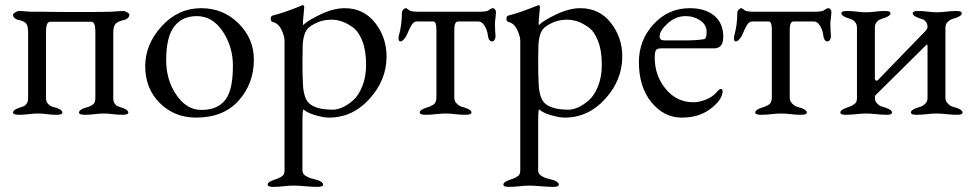

<svg xmlns="http://www.w3.org/2000/svg" viewBox="-20 -446 3808 751"><path d="M337 -361H177Q160 -361 160 -323V-62Q160 -49 167 -41Q174 -33 180 -30.5Q186 -28 201 -24Q224 -16 224 -6Q224 3 201 3Q181 3 163 0.5Q145 -2 128 -2Q111 -2 92.5 0.5Q74 3 54 3Q31 3 31 -6Q31 -16 54 -24Q67 -28 73 -30.5Q79 -33 84.5 -41Q90 -49 90 -62V-317Q90 -345 82 -354.5Q74 -364 48 -369Q43 -370 37 -375.5Q31 -381 31 -388Q31 -393 40 -398Q49 -403 53 -403Q66 -403 81 -401.5Q96 -400 107 -400H119Q131 -400 150.5 -400Q170 -400 193.5 -399.5Q217 -399 246 -399Q275 -399 300 -399Q384 -399 406 -400Q417 -400 434 -401.5Q451 -403 464 -403Q468 -403 477 -398Q486 -393 486 -388Q486 -381 480 -375.5Q474 -370 469 -369Q442 -363 432.5 -353.5Q423 -344 423 -316V-62Q423 -49 428.5 -41Q434 -33 440 -30.5Q446 -28 459 -24Q482 -16 482 -6Q482 3 459 3Q439 3 421 0.5Q403 -2 386 -2Q369 -2 350.5 0.5Q332 3 312 3Q289 3 289 -6Q289 -16 312 -24Q323 -27 327.5 -28.5Q332 -30 339.5 -34.5Q347 -39 350 -45.5Q353 -52 353 -62V-323Q353 -361 337 -361Z M767 -414Q853 -414 913 -354.5Q973 -295 973 -213Q973 -119 913.5 -52.5Q854 14 747 14Q662 14 605 -43Q548 -100 548 -187Q548 -273 612.5 -343.5Q677 -414 767 -414ZM750 -383Q693 -383 662 -343Q630 -303 630 -210Q630 -133 670 -74.5Q710 -16 768 -16Q843 -16 871 -71Q891 -110 891 -189Q891 -264 851 -323.5Q811 -383 750 -383Z M1282 -17Q1299 -17 1319.5 -26Q1340 -35 1361.5 -54Q1383 -73 1397.5 -109.5Q1412 -146 1412 -193Q1412 -247 1397.5 -285Q1383 -323 1359.5 -339.5Q1336 -356 1316 -362.5Q1296 -369 1276 -369Q1228 -369 1190 -340Q1167 -323 1164 -269Q1164 -261 1163.5 -239.5Q1163 -218 1163 -205Q1163 -157 1165 -115Q1168 -62 1189 -42Q1216 -17 1282 -17ZM1093 220V-287Q1093 -304 1081 -329.5Q1069 -355 1047 -360Q1039 -362 1039 -373Q1039 -383 1046 -385Q1088 -395 1162 -425L1163 -426H1164Q1170 -426 1170 -417Q1170 -412 1167.5 -389Q1165 -366 1165 -357Q1165 -349 1166 -348Q1185 -367 1235.5 -390.5Q1286 -414 1328 -414Q1402 -414 1447 -357Q1492 -300 1492 -225Q1492 -133 1425.5 -59.5Q1359 14 1267 14Q1245 14 1213 4.5Q1181 -5 1167 -18Q1163 -18 1163 33V220Q1163 228 1166.5 233.5Q1170 239 1178 243.5Q1186 248 1191.5 250Q1197 252 1208 254.5Q1219 257 1221 258Q1244 266 1244 276Q1244 285 1222 285Q1202 285 1173.5 282.5Q1145 280 1128 280Q1111 280 1089.5 282.5Q1068 285 1048 285Q1027 285 1027 276Q1027 266 1050 258Q1083 248 1090 236Q1093 229 1093 220Z M1847 -400Q1884 -400 1890 -405Q1901 -414 1909 -414Q1912 -414 1916 -409.5Q1920 -405 1920 -399Q1920 -392 1918 -376.5Q1916 -361 1916 -352Q1916 -334 1918 -306Q1919 -299 1915 -291.5Q1911 -284 1905 -284Q1891 -284 1888 -309Q1886 -328 1875.5 -345Q1865 -362 1852 -362H1772Q1757 -362 1757 -330V-64Q1757 -51 1765 -42.5Q1773 -34 1779.5 -31Q1786 -28 1801 -24Q1824 -16 1824 -6Q1824 3 1801 3Q1781 3 1760.5 0.5Q1740 -2 1723 -2Q1706 -2 1685.5 0.5Q1665 3 1645 3Q1622 3 1622 -6Q1622 -16 1645 -24Q1656 -27 1660.5 -29Q1665 -31 1673 -35.5Q1681 -40 1684 -47.5Q1687 -55 1687 -65V-330Q1687 -362 1675 -362H1611Q1599 -362 1591 -350Q1583 -338 1571 -309Q1568 -302 1560.5 -293Q1553 -284 1546 -284Q1539 -284 1539 -295Q1539 -303 1540 -306Q1552 -349 1552 -396Q1552 -403 1557.5 -408.5Q1563 -414 1567 -414Q1571 -414 1582 -405Q1588 -400 1625 -400Z M2204 -17Q2221 -17 2241.5 -26Q2262 -35 2283.5 -54Q2305 -73 2319.5 -109.5Q2334 -146 2334 -193Q2334 -247 2319.5 -285Q2305 -323 2281.5 -339.5Q2258 -356 2238 -362.5Q2218 -369 2198 -369Q2150 -369 2112 -340Q2089 -323 2086 -269Q2086 -261 2085.5 -239.5Q2085 -218 2085 -205Q2085 -157 2087 -115Q2090 -62 2111 -42Q2138 -17 2204 -17ZM2015 220V-287Q2015 -304 2003 -329.5Q1991 -355 1969 -360Q1961 -362 1961 -373Q1961 -383 1968 -385Q2010 -395 2084 -425L2085 -426H2086Q2092 -426 2092 -417Q2092 -412 2089.5 -389Q2087 -366 2087 -357Q2087 -349 2088 -348Q2107 -367 2157.5 -390.5Q2208 -414 2250 -414Q2324 -414 2369 -357Q2414 -300 2414 -225Q2414 -133 2347.5 -59.5Q2281 14 2189 14Q2167 14 2135 4.5Q2103 -5 2089 -18Q2085 -18 2085 33V220Q2085 228 2088.5 233.5Q2092 239 2100 243.5Q2108 248 2113.5 250Q2119 252 2130 254.5Q2141 257 2143 258Q2166 266 2166 276Q2166 285 2144 285Q2124 285 2095.5 282.5Q2067 280 2050 280Q2033 280 2011.5 282.5Q1990 285 1970 285Q1949 285 1949 276Q1949 266 1972 258Q2005 248 2012 236Q2015 229 2015 220Z M2662 -383Q2623 -383 2591.5 -354.5Q2560 -326 2560 -303Q2560 -288 2579 -288H2661Q2708 -288 2734 -293Q2744 -294 2744 -321Q2744 -349 2719 -366Q2694 -383 2662 -383ZM2678 -414Q2738 -414 2773.5 -385Q2809 -356 2809 -302Q2809 -257 2774 -257H2566Q2552 -257 2546.5 -250.5Q2541 -244 2541 -220Q2541 -150 2584 -98Q2627 -46 2692 -46Q2715 -46 2742.5 -57Q2770 -68 2788 -91Q2795 -98 2799 -98Q2810 -98 2805 -78Q2796 -46 2753 -16Q2710 14 2647 14Q2577 14 2528 -46Q2479 -106 2479 -203Q2479 -289 2536.5 -351.5Q2594 -414 2678 -414Z M3159 -400Q3196 -400 3202 -405Q3213 -414 3221 -414Q3224 -414 3228 -409.5Q3232 -405 3232 -399Q3232 -392 3230 -376.5Q3228 -361 3228 -352Q3228 -334 3230 -306Q3231 -299 3227 -291.5Q3223 -284 3217 -284Q3203 -284 3200 -309Q3198 -328 3187.5 -345Q3177 -362 3164 -362H3084Q3069 -362 3069 -330V-64Q3069 -51 3077 -42.5Q3085 -34 3091.5 -31Q3098 -28 3113 -24Q3136 -16 3136 -6Q3136 3 3113 3Q3093 3 3072.5 0.5Q3052 -2 3035 -2Q3018 -2 2997.5 0.5Q2977 3 2957 3Q2934 3 2934 -6Q2934 -16 2957 -24Q2968 -27 2972.5 -29Q2977 -31 2985 -35.5Q2993 -40 2996 -47.5Q2999 -55 2999 -65V-330Q2999 -362 2987 -362H2923Q2911 -362 2903 -350Q2895 -338 2883 -309Q2880 -302 2872.5 -293Q2865 -284 2858 -284Q2851 -284 2851 -295Q2851 -303 2852 -306Q2864 -349 2864 -396Q2864 -403 2869.5 -408.5Q2875 -414 2879 -414Q2883 -414 2894 -405Q2900 -400 2937 -400Z M3608 -339Q3608 -352 3602.5 -359.5Q3597 -367 3591.5 -369.5Q3586 -372 3573 -376Q3550 -384 3550 -394Q3550 -403 3570 -403Q3591 -403 3609.5 -400.5Q3628 -398 3645 -398Q3662 -398 3681.5 -400.5Q3701 -403 3722 -403Q3742 -403 3742 -394Q3742 -384 3719 -376Q3705 -372 3698.5 -369Q3692 -366 3685 -358Q3678 -350 3678 -337V-63Q3678 -51 3686 -42.5Q3694 -34 3700.5 -31Q3707 -28 3722 -24Q3745 -16 3745 -6Q3745 3 3725 3Q3704 3 3682.5 0.5Q3661 -2 3644 -2Q3627 -2 3605.5 0.5Q3584 3 3563 3Q3543 3 3543 -6Q3543 -16 3566 -24Q3580 -28 3586.5 -31Q3593 -34 3600.5 -42Q3608 -50 3608 -63V-266Q3608 -270 3606 -272L3604 -271L3405 -74Q3402 -71 3402 -63Q3402 -50 3410.5 -41.5Q3419 -33 3424.5 -31Q3430 -29 3446 -24Q3469 -16 3469 -6Q3469 3 3449 3Q3428 3 3406.5 0.5Q3385 -2 3368 -2Q3351 -2 3329.5 0.5Q3308 3 3287 3Q3267 3 3267 -6Q3267 -16 3290 -24Q3322 -34 3329 -47Q3332 -53 3332 -63V-337Q3332 -350 3326 -358Q3320 -366 3313.5 -369Q3307 -372 3294 -376Q3271 -384 3271 -394Q3271 -403 3291 -403Q3312 -403 3331.5 -400.5Q3351 -398 3368 -398Q3385 -398 3403.5 -400.5Q3422 -403 3443 -403Q3463 -403 3463 -394Q3463 -384 3440 -376Q3427 -372 3420.5 -369Q3414 -366 3408 -358Q3402 -350 3402 -337V-137Q3402 -134 3406 -131.5Q3410 -129 3412 -131L3603 -328Q3608 -336 3608 -339Z"/></svg>

Font: EB Garamond SC 12
Style: Regular
Weight: 400
Version: Version 0.016 ; ttfautohint (v0.97) -l 8 -r 50 -G 200 -x 0 -